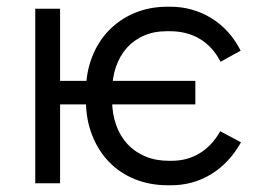

<svg xmlns="http://www.w3.org/2000/svg" viewBox="-20 -546 771 572"><path d="M481 6H489Q555 6 609 -27Q663 -60 698 -122L636 -155Q612 -112 575 -89.5Q538 -67 492 -67H482Q444 -67 413 -80Q382 -93 360 -116.5Q338 -140 326 -173.5Q314 -207 314 -247V-273Q314 -314 325.5 -347Q337 -380 358 -403.5Q379 -427 409 -440Q439 -453 476 -453H486Q537 -453 575.5 -430Q614 -407 637 -362L697 -395Q665 -458 609.5 -492Q554 -526 487 -526H479Q426 -526 381.5 -507.5Q337 -489 304.5 -455.5Q272 -422 254 -375.5Q236 -329 236 -273V-247Q236 -191 254 -144.5Q272 -98 304 -64.5Q336 -31 381 -12.5Q426 6 481 6ZM286 -235H562V-305H286ZM85 0H159V-235H272V-305H159V-520H85Z"/></svg>

Font: Fixel Variable
Style: Regular
Weight: 100
Width: 3
Designer: AlfaBravo + MacPaw
Foundry: Kyrylo Tkachov, Marchela Mozhyna, Serhii Makarenko, Maria Weinstein, Zakhar Kryvoshyya
Version: Version 1.211